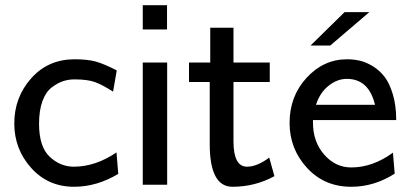

<svg xmlns="http://www.w3.org/2000/svg" viewBox="-20 -714 1581 742"><path d="M35.2 -236.8Q35.2 -337.9 100.6 -411.4Q166 -484.9 268.1 -484.9Q319.8 -484.9 351.3 -475.8Q382.8 -466.8 431.2 -441.9L417 -359.9Q375 -386.7 346.4 -397Q317.9 -407.2 268.1 -407.2Q244.1 -407.2 223.1 -400.1Q202.1 -393.1 179.7 -376Q157.2 -358.9 144 -323Q130.9 -287.1 130.9 -235.8Q130.9 -147 171.9 -108.4Q212.9 -69.8 265.1 -69.8Q349.1 -69.8 430.2 -125L437 -42Q354 7.8 266.1 7.8Q166 7.8 100.6 -64.9Q35.2 -137.7 35.2 -236.8Z M531.7 0V-472.2H626V0ZM531.7 -600.1V-693.8H625.5V-600.1Z M710.4 -397V-472.2H792.5V-606.9H882.3V-472.2H1022.5V-397H882.3V-168Q882.3 -69.8 934.6 -69.8Q973.6 -69.8 1020.5 -105L1040.5 -33.2Q965.3 7.8 878.4 7.8Q790.5 7.8 790.5 -157.2V-397Z M1099.1 -238.8Q1099.1 -341.8 1164.8 -413.3Q1230.5 -484.9 1321.3 -484.9Q1346.2 -484.9 1370.4 -479.5Q1394.5 -474.1 1420.9 -458Q1447.3 -441.9 1466.3 -417Q1485.4 -392.1 1498.3 -349.1Q1511.2 -306.2 1511.2 -250H1189.5V-240.2Q1189.5 -166 1232.9 -116.5Q1276.4 -66.9 1337.4 -66.9Q1420.4 -66.9 1498.5 -124L1505.4 -43Q1426.3 7.8 1337.4 7.8Q1233.4 7.8 1166.3 -65.4Q1099.1 -138.7 1099.1 -238.8ZM1180.2 -538.1 1311.5 -667H1407.2L1256.3 -538.1ZM1201.2 -309.1H1429.2Q1405.3 -409.2 1320.3 -409.2Q1283.2 -409.2 1249.8 -382.6Q1216.3 -356 1201.2 -309.1Z"/></svg>

Font: CMU Bright
Style: SemiBold
Weight: 600
Version: Version 0.7.0